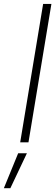

<svg xmlns="http://www.w3.org/2000/svg" viewBox="-69 -748 296 1009"><path d="M201.2 -727.5 80.6 0H37.1L157.7 -727.5ZM-48.8 241.2 26.4 57.6H72.3L-14.6 241.2Z"/></svg>

Font: Inter 20pt ExtraLight
Style: Italic
Weight: 250
Italic angle: -9.3988°
Version: Version 4.001;git-66647c0bb